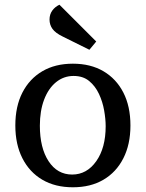

<svg xmlns="http://www.w3.org/2000/svg" viewBox="-20 -780 618 814"><path d="M289 14Q214 14 159.5 -18Q105 -50 75 -109Q45 -168 45 -248Q45 -329 75 -387.5Q105 -446 159.5 -478Q214 -510 289 -510Q364 -510 418.5 -478Q473 -446 503 -387.5Q533 -329 533 -248Q533 -168 503 -109Q473 -50 418.5 -18Q364 14 289 14ZM286 -40Q348 -40 388 -96.5Q428 -153 428 -245Q428 -275 421.5 -312Q415 -349 399.5 -382Q384 -415 358 -436.5Q332 -458 292 -458Q250 -458 217.5 -431.5Q185 -405 167 -357.5Q149 -310 149 -247Q149 -153 186 -96.5Q223 -40 286 -40ZM359 -569 246 -625Q215 -640 202.5 -657.5Q190 -675 190 -697Q190 -719 201.5 -735Q213 -751 232 -760L388 -604Z"/></svg>

Font: Gabriela
Style: Regular
Weight: 400
Designer: Eduardo Rodriguez Tunni
Foundry: Eduardo Rodriguez Tunni
Version: Version 2.001;gftools[0.9.26]